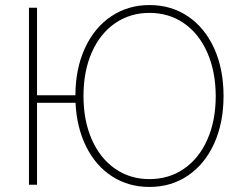

<svg xmlns="http://www.w3.org/2000/svg" viewBox="-20 -737 972 767"><path d="M127.9 -356.4H281.2Q281.7 -462.9 319.3 -544.7Q356.9 -626.5 424.1 -671.6Q491.2 -716.8 577.1 -716.8Q664.1 -716.8 731.2 -671.4Q798.3 -626 835.7 -543.5Q873 -460.9 873 -353.5Q873 -246.6 835.7 -164.1Q798.3 -81.5 731.2 -35.9Q664.1 9.8 577.1 9.8Q493.7 9.8 428.5 -32Q363.3 -73.7 325 -149.9Q286.6 -226.1 281.7 -326.2H127.9V1H95.7V-706.1H127.9ZM577.1 -685.5Q500 -685.5 440.2 -644.5Q380.4 -603.5 346.9 -528.1Q313.5 -452.6 313.5 -353.5Q313.5 -255.4 346.7 -179.9Q379.9 -104.5 439.7 -63Q499.5 -21.5 577.1 -21.5Q654.8 -21.5 714.8 -62.7Q774.9 -104 808.3 -179.4Q841.8 -254.9 841.8 -353.5Q841.3 -452.1 807.9 -527.6Q774.4 -603 714.6 -644.3Q654.8 -685.5 577.1 -685.5Z"/></svg>

Font: Pretendard JP Thin
Style: Regular
Weight: 100
Designer: Base glyphs from Inter by Rasmus Andersson; Hangeul glyphs from Noto Sans CJK(Source Han Sans) by Jang Soo-young and Kan
Foundry: Kil Hyung-jin
Version: Version 1.309